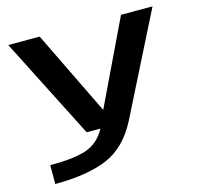

<svg xmlns="http://www.w3.org/2000/svg" viewBox="-115 -712 1132 1074"><g transform="rotate(-15 451.0 -175.5)"><path d="M320 0H563.5L858 -585H675.5L442.5 -98.5H441L204.5 -585H22.5ZM75.5 234Q261 234 376.8 185.8Q492.5 137.5 563.5 0L400 -0.5Q358.5 76 285.5 100.8Q212.5 125.5 75.5 125Z"/></g></svg>

Font: Anybody ExtraExpanded SemiBold
Style: Regular
Weight: 600
Width: 8
Version: Version 1.113;gftools[0.9.25]